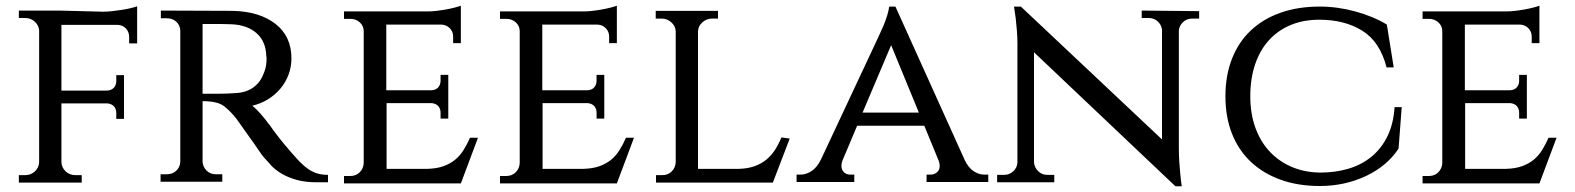

<svg xmlns="http://www.w3.org/2000/svg" viewBox="-20 -637 5511 672"><path d="M341 -596Q356 -596 373 -598Q390 -600 406.5 -602.5Q423 -605 437.5 -608.5Q452 -612 460 -615V-485H432V-508Q432 -525 421 -537Q410 -549 392 -550H195V-320H355Q371 -321 379 -330.5Q387 -340 387 -353V-374H414V-221H387V-242Q387 -255 379.5 -264Q372 -273 357 -275H195V-69Q196 -50 210 -37Q224 -24 244 -24H266V2H46V-24H68Q88 -24 102 -37Q116 -50 117 -69V-530Q116 -548 102 -561Q88 -574 68 -574H46V-600H187Z M794 -599Q888 -597 944 -553.5Q1000 -510 1000 -433Q1000 -403 990 -376Q980 -349 961.5 -327Q943 -305 918 -289.5Q893 -274 863 -267Q878 -255 894 -236.5Q910 -218 922 -201V-202Q935 -183 949 -165Q961 -149 976 -131Q991 -113 1006 -96Q1020 -80 1033 -67Q1046 -54 1060 -44.5Q1074 -35 1090.5 -30Q1107 -25 1128 -25V1H1090Q1048 1 1018 -7.5Q988 -16 966 -29Q944 -42 929.5 -57.5Q915 -73 903 -87Q898 -92 883 -114.5Q868 -137 851 -160L807 -222Q789 -245 766 -264Q743 -283 689 -283V-71Q690 -53 703 -40Q716 -27 736 -27H758V-1H542V-27H564Q584 -27 597 -39.5Q610 -52 611 -70V-531Q610 -549 597 -561Q584 -573 564 -573H543V-600ZM748 -309Q759 -309 774.5 -309.5Q790 -310 810 -311.5Q830 -313 848 -320.5Q866 -328 881 -343.5Q896 -359 906 -388Q913 -407 913 -432Q913 -438 912 -440Q911 -491 879 -520Q847 -549 792 -552Q772 -553 753 -553H689V-309Z M1593 5H1184V-21H1206Q1226 -21 1239 -34Q1252 -47 1253 -66V-528Q1253 -546 1239.5 -558.5Q1226 -571 1206 -571H1184V-597H1477Q1491 -597 1508 -599Q1525 -601 1541.5 -604Q1558 -607 1571.5 -610.5Q1585 -614 1593 -617V-486H1566V-509Q1566 -526 1554.5 -538Q1543 -550 1525 -551H1332V-321H1490Q1506 -322 1514 -331.5Q1522 -341 1522 -354V-375H1549V-222H1522V-243Q1522 -256 1514.5 -265Q1507 -274 1492 -276H1333V-46H1476Q1509 -47 1532.5 -55.5Q1556 -64 1573 -78Q1590 -92 1602.5 -112Q1615 -132 1625 -155H1653Z M2139 5H1730V-21H1752Q1772 -21 1785 -34Q1798 -47 1799 -66V-528Q1799 -546 1785.5 -558.5Q1772 -571 1752 -571H1730V-597H2023Q2037 -597 2054 -599Q2071 -601 2087.5 -604Q2104 -607 2117.5 -610.5Q2131 -614 2139 -617V-486H2112V-509Q2112 -526 2100.5 -538Q2089 -550 2071 -551H1878V-321H2036Q2052 -322 2060 -331.5Q2068 -341 2068 -354V-375H2095V-222H2068V-243Q2068 -256 2060.5 -265Q2053 -274 2038 -276H1879V-46H2022Q2055 -47 2078.5 -55.5Q2102 -64 2119 -78Q2136 -92 2148.5 -112Q2161 -132 2171 -155H2199Z M2744 -152 2685 2H2276V-24H2298Q2318 -24 2331 -37Q2344 -50 2345 -69V-528Q2344 -546 2329.5 -559Q2315 -572 2295 -572H2275V-599H2493V-572H2473Q2453 -572 2438.5 -559Q2424 -546 2423 -528V-46H2566Q2598 -47 2621.5 -55.5Q2645 -64 2662.5 -78.5Q2680 -93 2692.5 -112.5Q2705 -132 2715 -156Z M3356 -78Q3369 -50 3387.5 -38Q3406 -26 3423 -26H3439V0H3223V-26H3239Q3250 -26 3259.5 -34Q3269 -42 3269 -57Q3269 -64 3266 -73L3215 -197H2980L2929 -76Q2925 -67 2925 -57Q2925 -42 2934 -34Q2943 -26 2954 -26H2970V0H2768V-26H2784Q2801 -26 2820 -38Q2839 -50 2853 -78L3055 -509Q3065 -530 3073 -549Q3080 -566 3085.5 -584Q3091 -602 3092 -614H3114ZM3196 -243 3099 -479 2999 -243Z M4177 -598V-572H4153Q4134 -572 4121 -560Q4108 -548 4106 -531V-117Q4106 -94 4107.5 -70.5Q4109 -47 4111 -28Q4113 -6 4116 15H4094L3599 -454V-68Q3601 -50 3614 -37.5Q3627 -25 3645 -25H3670V1H3470V-25H3495Q3513 -25 3526.5 -37.5Q3540 -50 3541 -68V-484Q3541 -508 3539 -531.5Q3537 -555 3535 -573Q3532 -594 3529 -614H3553L4047 -149V-533Q4045 -550 4032 -562Q4019 -574 4001 -574H3976V-600Z M4886 -262 4875 -117Q4835 -56 4761 -21Q4687 14 4599 14Q4523 14 4462 -8Q4401 -30 4358 -70.5Q4315 -111 4292 -169Q4269 -227 4269 -300Q4269 -373 4292 -431.5Q4315 -490 4358 -530.5Q4401 -571 4462 -592.5Q4523 -614 4599 -614Q4661 -614 4723.5 -597Q4786 -580 4834 -551L4858 -401H4833Q4810 -491 4748 -529.5Q4686 -568 4598 -568Q4542 -568 4497.5 -549.5Q4453 -531 4421.5 -496.5Q4390 -462 4373 -412Q4356 -362 4356 -300Q4356 -240 4373.5 -191Q4391 -142 4423 -107.5Q4455 -73 4499.5 -53.5Q4544 -34 4599 -33H4602Q4654 -33 4699.5 -46.5Q4745 -60 4779.5 -88Q4814 -116 4835.5 -159Q4857 -202 4861 -262Z M5368 5H4959V-21H4981Q5001 -21 5014 -34Q5027 -47 5028 -66V-528Q5028 -546 5014.5 -558.5Q5001 -571 4981 -571H4959V-597H5252Q5266 -597 5283 -599Q5300 -601 5316.5 -604Q5333 -607 5346.5 -610.5Q5360 -614 5368 -617V-486H5341V-509Q5341 -526 5329.5 -538Q5318 -550 5300 -551H5107V-321H5265Q5281 -322 5289 -331.5Q5297 -341 5297 -354V-375H5324V-222H5297V-243Q5297 -256 5289.5 -265Q5282 -274 5267 -276H5108V-46H5251Q5284 -47 5307.5 -55.5Q5331 -64 5348 -78Q5365 -92 5377.5 -112Q5390 -132 5400 -155H5428Z"/></svg>

Font: Constantine
Style: Regular
Weight: 400
Designer: Dukom Design
Version: Version 1.001;PS 001.001;hotconv 1.0.56;makeotf.lib2.0.21325